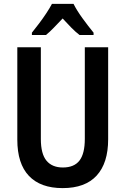

<svg xmlns="http://www.w3.org/2000/svg" viewBox="-20 -957 645 987"><path d="M536 -241Q536 -119 477 -54.5Q418 10 302 10Q188 10 128.5 -53Q69 -116 69 -239V-714H190V-242Q190 -166 219 -131Q248 -96 303 -96Q361 -96 388.5 -131.5Q416 -167 416 -243V-714H536ZM358 -937Q375 -903 404.5 -862.5Q434 -822 461 -789V-777H389Q368 -793 346.5 -815Q325 -837 302 -862Q278 -837 256.5 -814.5Q235 -792 216 -777H144V-789Q161 -810 181 -836.5Q201 -863 218.5 -889.5Q236 -916 247 -937Z"/></svg>

Font: Noto Sans Khmer UI Condensed SemiBold
Style: Regular
Weight: 600
Width: 3
Designer: Danh Hong and the Monotype Design Team
Foundry: Monotype Imaging Inc.
Version: Version 2.002; ttfautohint (v1.8.4.7-5d5b)